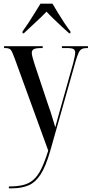

<svg xmlns="http://www.w3.org/2000/svg" viewBox="-20 -786 496 1039"><path d="M28 223Q72 223 104 215.5Q136 208 160 187.5Q184 167 203 128.5Q222 90 241 29L59 -471Q46 -507 38 -516.5Q30 -526 8 -526H2V-536H211V-526H205Q174 -526 163 -520Q152 -514 152 -500Q152 -490 156.5 -474.5Q161 -459 167 -439L236 -232Q248 -198 254 -179.5Q260 -161 265 -144Q270 -127 279 -97Q286 -121 294.5 -154Q303 -187 313 -220L376 -444Q387 -487 387 -502Q387 -514 378.5 -520Q370 -526 342 -526H315V-536H456V-526H451Q433 -526 422.5 -520.5Q412 -515 405 -499.5Q398 -484 389 -454L252 30Q228 114 200 157.5Q172 201 134.5 217Q97 233 46 233H28ZM102 -616Q116 -635 133.5 -661.5Q151 -688 168 -716Q185 -744 199 -766H264Q277 -744 294 -716Q311 -688 328.5 -661.5Q346 -635 361 -616V-606H354Q340 -618 317 -639.5Q294 -661 270 -684Q246 -707 232 -723Q203 -693 170 -663Q137 -633 109 -606H102Z"/></svg>

Font: Noto Serif Display ExtraCondensed Medium
Style: Regular
Weight: 500
Width: 2
Designer: Monotype Design Team
Foundry: Monotype Imaging Inc.
Version: Version 2.009